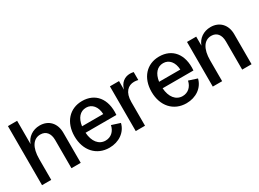

<svg xmlns="http://www.w3.org/2000/svg" viewBox="-32 -1353 2710 2007"><g transform="rotate(-30 1323.0 -349.5)"><path d="M64 0H175V-252C175 -390 226 -468 313 -468C379 -468 419 -421 419 -340V0H531V-363C531 -479 460 -553 353 -553C268 -553 200 -504 175 -432V-713H64Z M872 14C987 14 1080 -51 1104 -151L1002 -184C988 -115 939 -71 874 -71C793 -71 739 -139 732 -247H1104C1120 -438 1022 -553 865 -553C714 -553 613 -441 613 -272C613 -101 717 14 872 14ZM734 -324C747 -417 795 -472 867 -472C937 -472 986 -415 990 -324Z M1195 0H1307V-286C1307 -404 1365 -455 1437 -455C1452 -455 1469 -453 1485 -449V-545C1471 -548 1457 -550 1442 -550C1375 -550 1324 -509 1305 -436V-540H1195Z M1802 14C1917 14 2010 -51 2034 -151L1932 -184C1918 -115 1869 -71 1804 -71C1723 -71 1669 -139 1662 -247H2034C2050 -438 1952 -553 1795 -553C1644 -553 1543 -441 1543 -272C1543 -101 1647 14 1802 14ZM1664 -324C1677 -417 1725 -472 1797 -472C1867 -472 1916 -415 1920 -324Z M2125 0H2238V-252C2238 -388 2289 -468 2375 -468C2441 -468 2480 -421 2480 -340V0H2593V-363C2593 -477 2521 -551 2415 -551C2329 -551 2262 -503 2236 -430V-539H2125Z"/></g></svg>

Font: Ronzino Medium
Style: Regular
Weight: 500
Designer: Nunzio Mazzaferro
Foundry: Collletttivo
Version: Version 1.000;Glyphs 3.3 (3337)